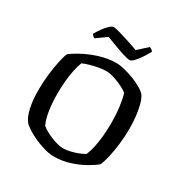

<svg xmlns="http://www.w3.org/2000/svg" viewBox="-205 -1073 1176 1231"><g transform="rotate(30 383.0 -458.0)"><path d="M365 0Q334 0 296.5 -10.5Q259 -21 223 -37Q187 -53 158.5 -71Q130 -89 117 -104Q93 -133 80.5 -190.5Q68 -248 68 -319Q68 -378 74.5 -435Q81 -492 91 -538.5Q101 -585 112 -610Q135 -628 168.5 -647Q202 -666 243 -683Q284 -700 328 -710Q372 -720 416 -720Q442 -720 476.5 -711.5Q511 -703 546.5 -689.5Q582 -676 610.5 -659.5Q639 -643 654 -626Q669 -603 678.5 -567Q688 -531 693 -488Q698 -445 698 -399Q698 -342 691.5 -285.5Q685 -229 674.5 -182.5Q664 -136 651 -107Q628 -87 583.5 -61.5Q539 -36 482.5 -18Q426 0 365 0ZM388 -75Q415 -75 446 -82.5Q477 -90 503.5 -101Q530 -112 541 -120Q553 -148 561.5 -187Q570 -226 574.5 -272.5Q579 -319 579 -369Q579 -433 572 -487Q565 -541 554 -577Q549 -584 530 -595Q511 -606 485.5 -617Q460 -628 433.5 -635.5Q407 -643 387 -643Q363 -643 331.5 -637.5Q300 -632 270.5 -623.5Q241 -615 221 -606Q210 -578 201.5 -538.5Q193 -499 189 -453.5Q185 -408 185 -361Q185 -300 193 -242Q201 -184 220 -144Q229 -134 250 -122Q271 -110 296.5 -99Q322 -88 347 -81.5Q372 -75 388 -75ZM477 -778Q464 -778 431.5 -788Q399 -798 360 -812.5Q321 -827 288 -840L214 -787Q208 -789 201.5 -794Q195 -799 191 -808Q204 -830 221 -854Q238 -878 255.5 -894.5Q273 -911 286 -911Q299 -911 332 -901.5Q365 -892 405.5 -879Q446 -866 480 -853L549 -916Q559 -912 566 -907Q573 -902 576 -897Q563 -872 544.5 -844Q526 -816 508 -797Q490 -778 477 -778Z"/></g></svg>

Font: Texturina Medium 12pt Medium
Style: Regular
Weight: 500
Version: Version 1.002